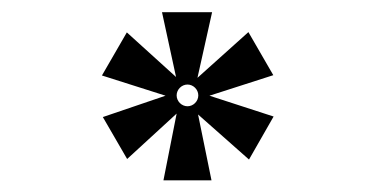

<svg xmlns="http://www.w3.org/2000/svg" viewBox="-20 -493 626 320"><path d="M252.4 -192.4H332.5L310.1 -302.2L395 -227.1L436 -298.8L329.1 -333.5L435.5 -367.7L394 -439.5L309.1 -363.3L333.5 -472.7H250L273.4 -364.7L191.4 -439L149.9 -367.2L255.9 -333.5L151.4 -297.9L191.9 -228L274.4 -303.7ZM292.5 -315.9C282.7 -315.9 274.4 -324.2 274.4 -334C274.4 -343.8 282.7 -352.1 292.5 -352.1C302.2 -352.1 310.5 -343.8 310.5 -334C310.5 -324.2 302.2 -315.9 292.5 -315.9Z"/></svg>

Font: Cascadia Code NF SemiBold
Style: Regular
Weight: 600
Monospace: yes
Designer: Aaron Bell
Foundry: Saja Typeworks
Version: Version 2404.023